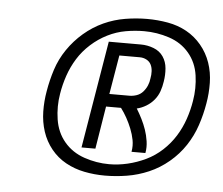

<svg xmlns="http://www.w3.org/2000/svg" viewBox="-40 -937 608 524"><g transform="rotate(5 264.5 -675.0)"><path d="M195 -528 244 -822H332Q350 -822 367 -815.5Q384 -809 393.5 -795Q403 -781 404.5 -763Q406 -745 403 -727Q401 -713 396.5 -700Q392 -687 383 -676Q374 -665 361.5 -657.5Q349 -650 336 -647Q344 -634 351 -620Q358 -606 363 -591.5Q368 -577 370.5 -560.5Q373 -544 370 -528H332Q335 -545 332 -560.5Q329 -576 323 -591Q317 -606 309.5 -619.5Q302 -633 293 -645H252L233 -528ZM313 -680Q323 -680 333 -683.5Q343 -687 350 -695Q357 -703 361 -712.5Q365 -722 366 -732Q368 -742 367.5 -752Q367 -762 363 -770Q359 -778 350.5 -782.5Q342 -787 332 -787H276L258 -680ZM265 -457Q236 -457 208.5 -462.5Q181 -468 157.5 -481Q134 -494 117 -515Q100 -536 91.5 -562Q83 -588 82.5 -616.5Q82 -645 87 -673Q92 -703 101.5 -732.5Q111 -762 129 -788.5Q147 -815 171.5 -836Q196 -857 224.5 -870Q253 -883 283.5 -888Q314 -893 343 -893Q372 -893 400 -888Q428 -883 451.5 -870Q475 -857 492.5 -836Q510 -815 519 -789Q528 -763 528.5 -734Q529 -705 524 -677Q519 -647 509 -617Q499 -587 481.5 -560.5Q464 -534 439 -513Q414 -492 385 -479.5Q356 -467 325.5 -462Q295 -457 265 -457ZM274 -489Q299 -489 324.5 -495Q350 -501 374 -512.5Q398 -524 418 -542.5Q438 -561 452 -583.5Q466 -606 474.5 -631Q483 -656 487 -681Q493 -716 488 -751Q483 -786 461.5 -811.5Q440 -837 406.5 -848Q373 -859 338 -859Q313 -859 287.5 -854.5Q262 -850 238 -838Q214 -826 193.5 -807.5Q173 -789 159 -766.5Q145 -744 136.5 -719Q128 -694 124 -669Q118 -634 123.5 -598.5Q129 -563 150.5 -537.5Q172 -512 205.5 -500.5Q239 -489 274 -489Z"/></g></svg>

Font: Iosevka Curly XLtObl
Style: Regular
Weight: 200
Italic angle: -9°
Monospace: yes
Designer: Belleve Invis
Foundry: Belleve Invis
Version: Version 11.1.0; ttfautohint (v1.8.3)